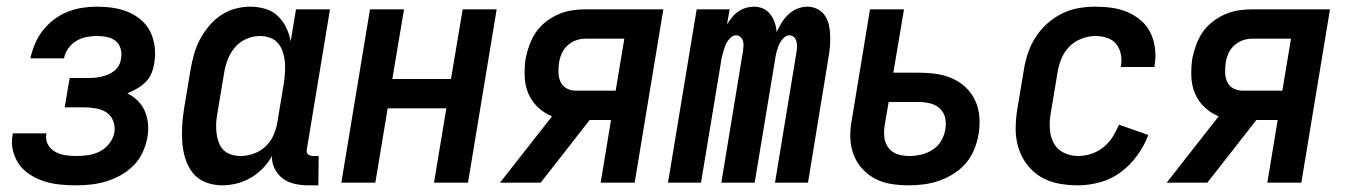

<svg xmlns="http://www.w3.org/2000/svg" viewBox="-20 -548 4040 576"><path d="M208 8Q183 8 159 5.5Q135 3 113 -4Q91 -11 71 -23.5Q51 -36 38 -54Q25 -72 19 -95.5Q13 -119 18 -144V-148H119V-146Q116 -129 123.5 -115Q131 -101 145 -93Q159 -85 175.5 -82.5Q192 -80 208 -80Q226 -80 244 -82.5Q262 -85 279 -93.5Q296 -102 308 -117.5Q320 -133 323 -150Q326 -169 319.5 -185.5Q313 -202 299 -211Q285 -220 267 -223Q249 -226 231 -226H174L189 -314H246Q256 -314 266 -315Q276 -316 286 -318.5Q296 -321 305.5 -325Q315 -329 323.5 -336Q332 -343 337 -352.5Q342 -362 343 -372Q346 -387 342 -401.5Q338 -416 327 -425Q316 -434 301 -437Q286 -440 271 -440Q255 -440 239.5 -437Q224 -434 209.5 -425.5Q195 -417 185 -403Q175 -389 172 -373H71Q76 -395 85 -416.5Q94 -438 108.5 -456.5Q123 -475 142 -489.5Q161 -504 182.5 -512.5Q204 -521 226 -524.5Q248 -528 270 -528Q295 -528 319 -524.5Q343 -521 364.5 -512Q386 -503 403.5 -488Q421 -473 431 -452.5Q441 -432 444 -408Q447 -384 443 -360Q441 -345 435 -329.5Q429 -314 417.5 -302.5Q406 -291 391.5 -282.5Q377 -274 362 -268Q380 -259 393.5 -245.5Q407 -232 414.5 -214.5Q422 -197 424 -176.5Q426 -156 422 -135Q418 -113 408 -91Q398 -69 380.5 -51.5Q363 -34 342.5 -22.5Q322 -11 299 -4Q276 3 253 5.5Q230 8 208 8Z M647 8Q621 8 597.5 -1Q574 -10 559 -28.5Q544 -47 536.5 -70.5Q529 -94 527 -119Q525 -144 526.5 -170Q528 -196 532 -221L552 -341Q556 -364 562.5 -386.5Q569 -409 580 -430Q591 -451 607 -470Q623 -489 643 -502.5Q663 -516 686 -522Q709 -528 731 -528Q754 -528 776 -521.5Q798 -515 813.5 -500Q829 -485 838.5 -465.5Q848 -446 852 -424L868 -520H970L901 -103Q900 -98 900 -93.5Q900 -89 903 -86Q906 -83 910.5 -81.5Q915 -80 919 -80H936L935 8H904Q884 8 864 3.5Q844 -1 829 -12Q814 -23 804.5 -41Q795 -59 796 -80Q785 -60 768.5 -43Q752 -26 732 -14.5Q712 -3 690 2.5Q668 8 647 8ZM702 -80Q721 -80 741 -87Q761 -94 776.5 -108.5Q792 -123 800.5 -142.5Q809 -162 812 -181L832 -301Q834 -317 835 -333Q836 -349 834.5 -364Q833 -379 828 -393.5Q823 -408 813.5 -419Q804 -430 789.5 -435Q775 -440 759 -440Q739 -440 718.5 -431Q698 -422 684 -405Q670 -388 662.5 -367.5Q655 -347 652 -327L632 -207Q629 -192 628.5 -177.5Q628 -163 629.5 -149Q631 -135 636 -121.5Q641 -108 650 -98.5Q659 -89 673 -84.5Q687 -80 702 -80Z M1004 0 1090 -520H1192L1157 -311H1333L1368 -520H1470L1384 0H1282L1319 -223H1143L1106 0Z M1480 0 1636 -199Q1612 -209 1593.5 -226.5Q1575 -244 1565 -267.5Q1555 -291 1554 -318.5Q1553 -346 1557 -373Q1561 -393 1568.5 -413.5Q1576 -434 1588 -451.5Q1600 -469 1618 -483Q1636 -497 1656 -505.5Q1676 -514 1696.5 -517Q1717 -520 1737 -520H1970L1884 0H1782L1813 -188H1749L1678 -97L1602 0ZM1708 -276H1827L1853 -432H1737Q1722 -432 1708 -427Q1694 -422 1682.5 -411.5Q1671 -401 1665 -387Q1659 -373 1657 -359Q1655 -344 1655.5 -329Q1656 -314 1662 -301.5Q1668 -289 1680.5 -282.5Q1693 -276 1708 -276Z M1984 0 2070 -520H2169L2161 -475Q2168 -486 2176 -496Q2184 -506 2195 -513.5Q2206 -521 2218 -524.5Q2230 -528 2242 -528Q2257 -528 2270 -522Q2283 -516 2291.5 -504.5Q2300 -493 2304.5 -479.5Q2309 -466 2310 -451Q2316 -466 2324.5 -479.5Q2333 -493 2345 -504.5Q2357 -516 2372 -522Q2387 -528 2402 -528Q2418 -528 2432 -521Q2446 -514 2454.5 -501.5Q2463 -489 2466.5 -474Q2470 -459 2470.5 -443Q2471 -427 2470 -411Q2469 -395 2466 -379L2404 0H2305L2370 -395Q2371 -403 2371 -410.5Q2371 -418 2369 -425Q2367 -432 2361.5 -437Q2356 -442 2348 -442Q2340 -442 2333.5 -436.5Q2327 -431 2322.5 -424Q2318 -417 2315 -409Q2312 -401 2310 -393.5Q2308 -386 2306.5 -378Q2305 -370 2304 -362L2244 0H2144L2209 -395Q2210 -403 2210.5 -410.5Q2211 -418 2209 -425Q2207 -432 2201.5 -437Q2196 -442 2188 -442Q2180 -442 2173.5 -436.5Q2167 -431 2162.5 -424Q2158 -417 2155 -409Q2152 -401 2150 -393.5Q2148 -386 2146 -378Q2144 -370 2143 -362L2083 0Z M2706 8Q2680 8 2654 4Q2628 0 2606 -11.5Q2584 -23 2567 -41.5Q2550 -60 2541 -83.5Q2532 -107 2531 -133.5Q2530 -160 2535 -186L2590 -520H2692L2660 -330H2735Q2762 -330 2787.5 -326.5Q2813 -323 2836 -313Q2859 -303 2877 -286Q2895 -269 2905.5 -246.5Q2916 -224 2918 -198Q2920 -172 2916 -146Q2912 -123 2903 -100.5Q2894 -78 2878.5 -59.5Q2863 -41 2842 -27.5Q2821 -14 2798 -6Q2775 2 2752 5Q2729 8 2706 8ZM2708 -80Q2725 -80 2743 -84Q2761 -88 2777.5 -98.5Q2794 -109 2803.5 -125.5Q2813 -142 2816 -160Q2819 -177 2815.5 -194Q2812 -211 2799.5 -222.5Q2787 -234 2770 -238Q2753 -242 2736 -242H2646L2634 -172Q2631 -154 2633 -136Q2635 -118 2645.5 -104.5Q2656 -91 2672.5 -85.5Q2689 -80 2708 -80Z M3214 8Q3184 8 3155 2.5Q3126 -3 3102 -17.5Q3078 -32 3061 -54.5Q3044 -77 3035.5 -104Q3027 -131 3027 -161Q3027 -191 3032 -221L3052 -341Q3056 -366 3064.5 -390.5Q3073 -415 3087.5 -437.5Q3102 -460 3122.5 -478Q3143 -496 3166.5 -507.5Q3190 -519 3215 -523.5Q3240 -528 3265 -528Q3291 -528 3316 -524.5Q3341 -521 3363 -511.5Q3385 -502 3403 -486.5Q3421 -471 3431.5 -449.5Q3442 -428 3445 -403Q3448 -378 3444 -353L3443 -347H3342L3343 -350Q3346 -368 3342.5 -385.5Q3339 -403 3328.5 -416Q3318 -429 3301 -434.5Q3284 -440 3266 -440Q3245 -440 3223.5 -431.5Q3202 -423 3186.5 -406.5Q3171 -390 3163 -369Q3155 -348 3152 -327L3132 -207Q3128 -184 3129.5 -161Q3131 -138 3141 -119Q3151 -100 3171 -90Q3191 -80 3215 -80Q3234 -80 3254 -86.5Q3274 -93 3290.5 -106.5Q3307 -120 3318 -137.5Q3329 -155 3337 -174L3425 -143Q3413 -111 3392 -82Q3371 -53 3343 -32Q3315 -11 3281 -1.5Q3247 8 3214 8Z M3480 0 3636 -199Q3612 -209 3593.5 -226.5Q3575 -244 3565 -267.5Q3555 -291 3554 -318.5Q3553 -346 3557 -373Q3561 -393 3568.5 -413.5Q3576 -434 3588 -451.5Q3600 -469 3618 -483Q3636 -497 3656 -505.5Q3676 -514 3696.5 -517Q3717 -520 3737 -520H3970L3884 0H3782L3813 -188H3749L3678 -97L3602 0ZM3708 -276H3827L3853 -432H3737Q3722 -432 3708 -427Q3694 -422 3682.5 -411.5Q3671 -401 3665 -387Q3659 -373 3657 -359Q3655 -344 3655.5 -329Q3656 -314 3662 -301.5Q3668 -289 3680.5 -282.5Q3693 -276 3708 -276Z"/></svg>

Font: Iosevka Curly Semibold
Style: Italic
Weight: 600
Italic angle: -9°
Monospace: yes
Designer: Belleve Invis
Foundry: Belleve Invis
Version: Version 22.1.2; ttfautohint (v1.8.4)